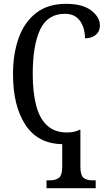

<svg xmlns="http://www.w3.org/2000/svg" viewBox="-20 -744 572 1003"><path d="M223 239V198H243Q269 198 287 185.5Q305 173 305 126V9Q178 7 113 -91.5Q48 -190 48 -357Q48 -465 78.5 -548Q109 -631 170.5 -677.5Q232 -724 324 -724Q412 -724 457 -689Q502 -654 502 -611Q502 -580 480.5 -562Q459 -544 424 -544Q424 -577 413.5 -606Q403 -635 380 -653.5Q357 -672 319 -672Q229 -672 190 -590Q151 -508 151 -357Q151 -263 168.5 -194.5Q186 -126 225.5 -89Q265 -52 329 -52Q369 -52 396 -66H400V126Q400 173 417 185.5Q434 198 461 198H480V239Z"/></svg>

Font: Noto Serif Condensed
Style: Regular
Weight: 400
Width: 3
Designer: Monotype Design Team
Foundry: Monotype Imaging Inc.
Version: Version 2.013; ttfautohint (v1.8.4.7-5d5b)